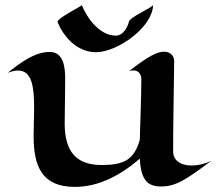

<svg xmlns="http://www.w3.org/2000/svg" viewBox="-20 -722 849 754"><path d="M809 -90C784 -78 757 -72 733 -72C693 -72 661 -89 660 -126C659 -185 664 -440 664 -481C664 -506 646 -519 624 -519C583 -519 525 -471 487 -443C535 -456 535 -413 535 -413C535 -336 531 -259 529 -173C507 -95 467 -75 385 -74C275 -72 236 -131 234 -232C234 -290 236 -348 236 -412C236 -460 229 -518 175 -518C115 -518 58 -474 10 -436C26 -442 40 -445 51 -445C106 -445 114 -380 114 -298C114 -263 112 -225 112 -187C112 -70 144 12 274 12C369 12 455 -35 529 -99C533 -27 552 7 603 10C669 14 712 -18 809 -90ZM581 -702C571 -688 489 -655 486 -636C484 -624 467 -582 435 -582C372 -582 323 -649 301 -702C299 -696 206 -652 206 -636C206 -634 217 -613 218 -610C247 -559 295 -517 357 -517C442 -517 580 -616 581 -702Z"/></svg>

Font: Eagle Lake
Style: Regular
Weight: 400
Designer: Astigmatic (AOETI)
Foundry: Astigmatic (AOETI)
Version: Version 1.000